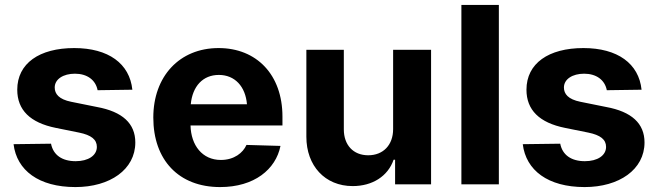

<svg xmlns="http://www.w3.org/2000/svg" viewBox="-20 -748 2670 779"><path d="M376 -382 517 -384C506 -490 420 -553 281 -553C140 -553 50 -491 50 -384C50 -302 102 -250 207 -229L301 -210C350 -200 373 -182 373 -152C373 -117 338 -94 287 -94C232 -94 196 -119 187 -165L35 -163C48 -57 137 11 286 11C426 11 529 -60 529 -170C529 -247 477 -295 373 -314L269 -335C219 -345 202 -367 202 -393C202 -427 237 -449 284 -449C333 -449 368 -424 376 -382Z M873 11C1012 11 1099 -61 1118 -156L980 -160C966 -128 930 -99 876 -99C801 -99 755 -158 753 -239H1126V-275C1126 -445 1021 -553 867 -553C708 -553 602 -438 602 -271C602 -99 705 11 873 11ZM754 -325C761 -398 803 -444 868 -444C933 -444 976 -397 982 -325Z M1575 -224C1575 -160 1535 -118 1474 -118C1413 -118 1375 -160 1375 -223V-546H1223V-193C1223 -76 1298 7 1411 7C1491 7 1554 -33 1577 -100H1583V0H1729V-546H1575Z M2004 -728H1852V0H2004Z M2442 -382 2583 -384C2572 -490 2486 -553 2347 -553C2206 -553 2116 -491 2116 -384C2116 -302 2168 -250 2273 -229L2367 -210C2416 -200 2439 -182 2439 -152C2439 -117 2404 -94 2353 -94C2298 -94 2262 -119 2253 -165L2101 -163C2114 -57 2203 11 2352 11C2492 11 2595 -60 2595 -170C2595 -247 2543 -295 2439 -314L2335 -335C2285 -345 2268 -367 2268 -393C2268 -427 2303 -449 2350 -449C2399 -449 2434 -424 2442 -382Z"/></svg>

Font: Wafeq
Style: Bold
Weight: 700
Designer: Rasmus Andersson & Azza Alameddine
Foundry: Google & TypeTogether
Version: Version 3.000;FEAKit 1.0